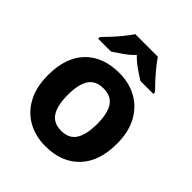

<svg xmlns="http://www.w3.org/2000/svg" viewBox="-212 -899 1043 1043"><g transform="rotate(45 309.5 -378.0)"><path d="M574 -274Q574 -138 502.5 -64Q431 10 308 10Q232 10 172.5 -23Q113 -56 79 -119.5Q45 -183 45 -274Q45 -410 116 -483Q187 -556 311 -556Q388 -556 447 -523Q506 -490 540 -427.5Q574 -365 574 -274ZM197 -274Q197 -193 223.5 -151.5Q250 -110 310 -110Q369 -110 395.5 -151.5Q422 -193 422 -274Q422 -355 395.5 -395.5Q369 -436 310 -436Q250 -436 223.5 -395.5Q197 -355 197 -274ZM397 -766Q411 -744 433.5 -716.5Q456 -689 480 -663Q504 -637 522 -619V-606H423Q397 -622 366 -643.5Q335 -665 309 -692Q283 -665 253 -644Q223 -623 197 -606H98V-619Q117 -638 140.5 -663.5Q164 -689 186.5 -716.5Q209 -744 223 -766Z"/></g></svg>

Font: Noto Sans Nag Mundari
Style: Bold
Weight: 700
Version: Version 1.000